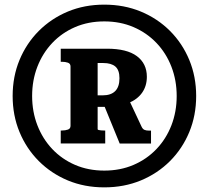

<svg xmlns="http://www.w3.org/2000/svg" viewBox="-20 -765 892 820"><path d="M425.4 -36.4Q493.6 -36.4 550.2 -60.7Q606.8 -85 648.2 -128.4Q689.6 -171.8 712.1 -229.8Q734.6 -287.8 734.6 -354.9Q734.6 -422 712.1 -480.1Q689.6 -538.2 648.2 -581.6Q606.8 -625 550.2 -649.3Q493.6 -673.6 425.4 -673.6Q357.2 -673.6 300.8 -649.3Q244.4 -625 203.3 -581.6Q162.2 -538.2 139.7 -480.2Q117.2 -422.2 117.2 -355.1Q117.2 -288 139.7 -229.9Q162.2 -171.8 203.3 -128.4Q244.4 -85 300.8 -60.7Q357.2 -36.4 425.4 -36.4ZM425.4 35.2Q340.8 35.2 269.7 5.6Q198.7 -24.1 145.6 -77.2Q92.6 -130.4 63.3 -201.3Q34 -272.2 34 -355Q34 -437.8 63.3 -508.7Q92.6 -579.6 145.6 -632.8Q198.7 -685.9 269.7 -715.6Q340.8 -745.2 425.4 -745.2Q510 -745.2 581.6 -715.6Q653.1 -685.9 706.2 -632.8Q759.2 -579.6 788.5 -508.7Q817.8 -437.8 817.8 -355Q817.8 -272.2 788.5 -201.3Q759.2 -130.4 706.2 -77.2Q653.1 -24.1 581.6 5.6Q510 35.2 425.4 35.2ZM239.4 -152.4V-207.6H244.2Q259.2 -207.6 270.2 -211.6Q281.2 -215.6 281.2 -227.6V-481.2Q281.2 -493.2 270.2 -497.2Q259.2 -501.2 244.2 -501.2H239.4V-557H437.2Q521.8 -557 564.5 -525.3Q607.2 -493.5 607.2 -437.1Q607.2 -397.8 586.9 -369Q566.6 -340.2 527.9 -324.4Q489.2 -308.6 434 -308.6H397V-213.2Q397 -211 401.1 -209.8Q405.2 -208.7 411.4 -208.2Q417.6 -207.6 423.6 -207.6H429.4V-152.4ZM421.6 -495.8H397V-357.8H418.6Q454 -357.8 472.1 -376.1Q490.2 -394.3 490.2 -430.8Q490.2 -465.9 472.6 -480.9Q455 -495.8 421.6 -495.8ZM416.4 -335 517.4 -367.4 585 -223.2Q590 -213.2 597.5 -210.2Q605 -207.2 616 -207.2H625V-152H491.2Z"/></svg>

Font: Roboto Serif 20pt
Style: Italic
Weight: 400
Italic angle: -10°
Designer: Greg Gazdowicz
Foundry: Commercial Type
Version: Version 1.008